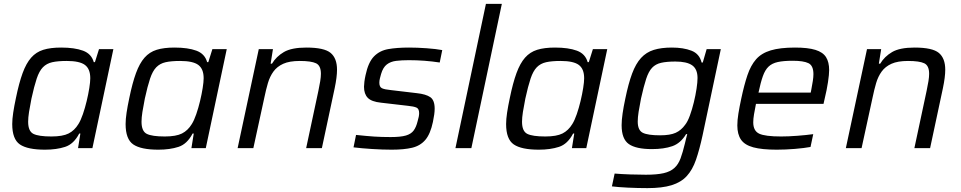

<svg xmlns="http://www.w3.org/2000/svg" viewBox="-20 -763 4951 989"><path d="M212 8Q122 8 82.5 -19Q43 -46 43 -124Q43 -149 48 -182.5Q53 -216 62 -258Q78 -336 96.5 -386.5Q115 -437 140.5 -466Q166 -495 203 -506.5Q240 -518 295 -518Q364 -518 407.5 -502Q451 -486 463 -443H469L490 -510H564L456 0H382L394 -75H388Q360 -21 315.5 -6.5Q271 8 212 8ZM245 -60Q303 -60 333.5 -75.5Q364 -91 384 -124Q396 -143 407 -175Q418 -207 426.5 -242.5Q435 -278 440 -309.5Q445 -341 445 -360Q445 -408 417.5 -428.5Q390 -449 324 -449Q278 -449 249 -442.5Q220 -436 201 -416.5Q182 -397 169 -358Q156 -319 142 -255Q134 -215 129.5 -186Q125 -157 125 -136Q125 -87 152 -73.5Q179 -60 245 -60Z M796 8Q706 8 666.5 -19Q627 -46 627 -124Q627 -149 632 -182.5Q637 -216 646 -258Q662 -336 680.5 -386.5Q699 -437 724.5 -466Q750 -495 787 -506.5Q824 -518 879 -518Q948 -518 991.5 -502Q1035 -486 1047 -443H1053L1074 -510H1148L1040 0H966L978 -75H972Q944 -21 899.5 -6.5Q855 8 796 8ZM829 -60Q887 -60 917.5 -75.5Q948 -91 968 -124Q980 -143 991 -175Q1002 -207 1010.5 -242.5Q1019 -278 1024 -309.5Q1029 -341 1029 -360Q1029 -408 1001.5 -428.5Q974 -449 908 -449Q862 -449 833 -442.5Q804 -436 785 -416.5Q766 -397 753 -358Q740 -319 726 -255Q718 -215 713.5 -186Q709 -157 709 -136Q709 -87 736 -73.5Q763 -60 829 -60Z M1204 0 1313 -510H1386L1374 -435H1381Q1403 -472 1442.5 -495Q1482 -518 1558 -518Q1650 -518 1683 -490.5Q1716 -463 1716 -404Q1716 -366 1704 -309L1638 0H1557L1620 -295Q1626 -323 1629.5 -345Q1633 -367 1633 -383Q1633 -425 1608 -437Q1583 -449 1524 -449Q1471 -449 1439 -434.5Q1407 -420 1388.5 -394.5Q1370 -369 1360 -335Q1350 -301 1342 -262L1285 0Z M1998 8Q1951 8 1896 4.5Q1841 1 1801 -4L1814 -68Q1870 -62 1908 -59.5Q1946 -57 1992 -57Q2044 -57 2071 -65Q2098 -73 2111 -91Q2124 -109 2131 -138Q2139 -164 2139 -180Q2139 -203 2125 -209Q2111 -215 2081 -218L1943 -234Q1894 -239 1874.5 -259Q1855 -279 1855 -316Q1855 -326 1857 -342Q1859 -358 1863 -376Q1877 -442 1906 -472Q1935 -502 1979.5 -510Q2024 -518 2087 -518Q2129 -518 2177.5 -514.5Q2226 -511 2258 -505L2245 -441Q2167 -453 2086 -453Q2049 -453 2020.5 -449.5Q1992 -446 1972.5 -431Q1953 -416 1943 -382Q1940 -371 1937 -359.5Q1934 -348 1934 -337Q1934 -315 1947.5 -308.5Q1961 -302 1993 -299L2128 -283Q2174 -278 2196.5 -262.5Q2219 -247 2219 -203Q2219 -177 2210 -135Q2197 -73 2171 -42.5Q2145 -12 2103 -2Q2061 8 1998 8Z M2326 0 2483 -743H2565L2408 0Z M2756 8Q2666 8 2626.5 -19Q2587 -46 2587 -124Q2587 -149 2592 -182.5Q2597 -216 2606 -258Q2622 -336 2640.5 -386.5Q2659 -437 2684.5 -466Q2710 -495 2747 -506.5Q2784 -518 2839 -518Q2908 -518 2951.5 -502Q2995 -486 3007 -443H3013L3034 -510H3108L3000 0H2926L2938 -75H2932Q2904 -21 2859.5 -6.5Q2815 8 2756 8ZM2789 -60Q2847 -60 2877.5 -75.5Q2908 -91 2928 -124Q2940 -143 2951 -175Q2962 -207 2970.5 -242.5Q2979 -278 2984 -309.5Q2989 -341 2989 -360Q2989 -408 2961.5 -428.5Q2934 -449 2868 -449Q2822 -449 2793 -442.5Q2764 -436 2745 -416.5Q2726 -397 2713 -358Q2700 -319 2686 -255Q2678 -215 2673.5 -186Q2669 -157 2669 -136Q2669 -87 2696 -73.5Q2723 -60 2789 -60Z M3315 206Q3266 206 3214 203.5Q3162 201 3132 197L3146 131Q3181 134 3226 135.5Q3271 137 3307 137Q3364 137 3398.5 129Q3433 121 3453.5 102.5Q3474 84 3485.5 53Q3497 22 3508 -24Q3511 -36 3514 -49Q3517 -62 3520 -72H3514Q3486 -25 3443 -10Q3400 5 3338 5Q3256 5 3219 -21Q3182 -47 3182 -118Q3182 -144 3187 -178.5Q3192 -213 3201 -255Q3217 -333 3236 -384Q3255 -435 3282 -464.5Q3309 -494 3347.5 -506Q3386 -518 3441 -518Q3500 -518 3541.5 -502Q3583 -486 3594 -441H3600L3620 -510H3693L3599 -66Q3583 8 3565 60Q3547 112 3517.5 144Q3488 176 3439.5 191Q3391 206 3315 206ZM3380 -66Q3432 -66 3460.5 -79Q3489 -92 3509 -120Q3522 -136 3533.5 -167.5Q3545 -199 3554 -236Q3563 -273 3568 -306.5Q3573 -340 3573 -361Q3573 -407 3545.5 -426.5Q3518 -446 3459 -446Q3414 -446 3385.5 -439.5Q3357 -433 3339 -414Q3321 -395 3308.5 -357Q3296 -319 3282 -256Q3274 -216 3269.5 -187Q3265 -158 3265 -137Q3265 -92 3291 -79Q3317 -66 3380 -66Z M3981 8Q3905 8 3860.5 -4Q3816 -16 3797 -43.5Q3778 -71 3778 -117Q3778 -144 3783.5 -178Q3789 -212 3798 -254Q3813 -325 3830 -375.5Q3847 -426 3874.5 -457.5Q3902 -489 3950 -503.5Q3998 -518 4075 -518Q4142 -518 4180.5 -506Q4219 -494 4235 -468.5Q4251 -443 4251 -402Q4251 -380 4245 -340Q4239 -300 4228 -255L4222 -228H3874Q3868 -198 3864 -174.5Q3860 -151 3860 -133Q3860 -89 3890.5 -74.5Q3921 -60 4004 -60Q4040 -60 4086.5 -63.5Q4133 -67 4169 -72L4155 -6Q4123 0 4074.5 4Q4026 8 3981 8ZM3887 -286H4156L4159 -301Q4164 -327 4167 -346.5Q4170 -366 4170 -381Q4170 -425 4144.5 -437.5Q4119 -450 4063 -450Q4016 -450 3986.5 -443.5Q3957 -437 3939 -420Q3921 -403 3909.5 -370.5Q3898 -338 3887 -286Z M4337 0 4446 -510H4519L4507 -435H4514Q4536 -472 4575.5 -495Q4615 -518 4691 -518Q4783 -518 4816 -490.5Q4849 -463 4849 -404Q4849 -366 4837 -309L4771 0H4690L4753 -295Q4759 -323 4762.5 -345Q4766 -367 4766 -383Q4766 -425 4741 -437Q4716 -449 4657 -449Q4604 -449 4572 -434.5Q4540 -420 4521.5 -394.5Q4503 -369 4493 -335Q4483 -301 4475 -262L4418 0Z"/></svg>

Font: Saira
Style: Italic
Weight: 400
Italic angle: -12°
Designer: Hector Gatti with collaboration of the Omnibus-Type team
Foundry: Omnibus-Type
Version: Version 1.100; ttfautohint (v1.8.3)